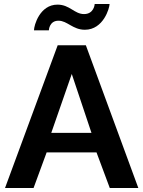

<svg xmlns="http://www.w3.org/2000/svg" viewBox="-20 -935 712 955"><path d="M271 -832C315 -832 342 -787 402 -787C495 -787 525 -896 525 -915H451C451 -911 446 -865 398 -865C350 -865 327 -912 266 -912C178 -912 149 -809 149 -784H223C223 -787 226 -832 271 -832ZM267 -710 5 0H147L212 -177H460L526 0H668L407 -710ZM435 -274H235L337 -567Z"/></svg>

Font: FIGSv2-sans-serif
Style: Bold
Weight: 700
Designer: Matt McInerney, Pablo Impallari, Rodrigo Fuenzalida,Mirko Velimirovic
Foundry: Matt McInerney, Pablo Impallari, Rodrigo Fuenzalida
Version: Version 4.021;hotconv 1.0.109;makeotfexe 2.5.65596